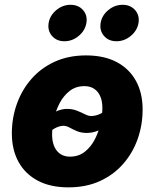

<svg xmlns="http://www.w3.org/2000/svg" viewBox="-20 -785 656 815"><path d="M270.5 10.3Q193.8 10.3 140.4 -18.1Q86.9 -46.4 58.6 -97.9Q30.3 -149.4 30.3 -218.8Q30.3 -284.7 51.8 -344.5Q73.2 -404.3 113.8 -450.4Q154.3 -496.6 212.6 -523.2Q271 -549.8 345.2 -549.8Q421.9 -549.8 475.3 -521.5Q528.8 -493.2 557.1 -441.7Q585.4 -390.1 585.4 -320.8Q585.4 -254.9 564.5 -195.3Q543.5 -135.7 502.9 -89.4Q462.4 -43 404.1 -16.4Q345.7 10.3 270.5 10.3ZM277.3 -120.1Q314 -120.1 340.1 -140.9Q366.2 -161.6 382.6 -193.6Q398.9 -225.6 406.7 -261.2Q414.6 -296.9 414.6 -326.7Q414.6 -356 405.5 -376.5Q396.5 -397 379.6 -408.2Q362.8 -419.4 338.4 -419.4Q301.8 -419.4 275.6 -398.9Q249.5 -378.4 232.9 -346.7Q216.3 -314.9 208.7 -279.5Q201.2 -244.1 201.2 -214.4Q201.2 -170.4 221.2 -145.3Q241.2 -120.1 277.3 -120.1ZM161.6 -198.2 122.1 -233.4Q152.8 -266.1 177.2 -285.6Q201.7 -305.2 222.9 -314Q244.1 -322.8 264.2 -322.8Q287.6 -322.8 306.6 -315.2Q325.7 -307.6 340.6 -300Q355.5 -292.5 366.7 -292.5Q386.2 -292.5 406.5 -302.2Q426.8 -312 452.6 -344.2L493.7 -313Q465.3 -279.3 440.9 -259Q416.5 -238.8 394.3 -229.7Q372.1 -220.7 348.6 -220.7Q324.7 -220.7 306.9 -228.3Q289.1 -235.8 275.4 -243.4Q261.7 -251 249 -251Q231.4 -251 210 -238.8Q188.5 -226.6 161.6 -198.2ZM474.6 -609.9Q440.9 -609.9 421.4 -632.6Q401.9 -655.3 407.2 -687.5Q412.6 -719.7 439.7 -742.2Q466.8 -764.6 500.5 -764.6Q533.7 -764.6 553.5 -742.2Q573.2 -719.7 567.9 -687.5Q562.5 -655.3 535.2 -632.6Q507.8 -609.9 474.6 -609.9ZM253.4 -609.9Q220.2 -609.9 200.7 -632.6Q181.2 -655.3 186.5 -687.5Q191.9 -719.7 219 -742.2Q246.1 -764.6 279.3 -764.6Q313 -764.6 332.5 -742.2Q352.1 -719.7 346.7 -687.5Q341.3 -655.3 314.2 -632.6Q287.1 -609.9 253.4 -609.9Z"/></svg>

Font: Inter 16pt ExtraBold
Style: Italic
Weight: 800
Italic angle: -9.3988°
Version: Version 4.001;git-66647c0bb